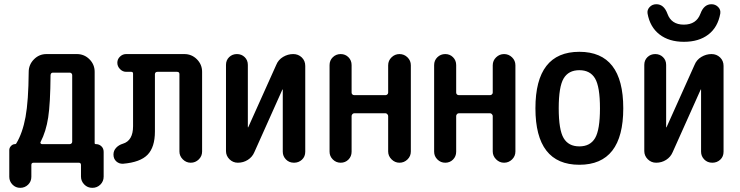

<svg xmlns="http://www.w3.org/2000/svg" viewBox="-20 -778 3540 918"><path d="M173.8 -98.6Q171.9 -95.7 174.3 -92.3Q176.8 -88.9 180.7 -88.9H313.5Q318.4 -88.9 321.8 -92.3Q325.2 -95.7 325.2 -100.6V-418.9Q325.2 -423.8 321.8 -427.2Q318.4 -430.7 313.5 -430.7H233.4Q222.7 -430.7 221.7 -418.9Q220.7 -283.2 210.4 -216.3Q200.2 -149.4 173.8 -98.6ZM24.4 67.4V-60.5Q24.4 -71.3 32.7 -80.1Q41 -88.9 51.8 -88.9Q55.7 -88.9 57.6 -91.8Q87.9 -141.6 102.1 -218.8Q116.2 -295.9 117.2 -433.6Q117.2 -468.8 142.1 -494.1Q167 -519.5 202.1 -519.5H347.7Q382.8 -519.5 407.7 -494.6Q432.6 -469.7 432.6 -434.6V-93.8Q432.6 -88.9 438.5 -88.9Q454.1 -88.9 464.8 -78.6Q475.6 -68.4 475.6 -51.8V66.4Q475.6 88.9 460 104.5Q444.3 120.1 421.4 120.1Q398.4 120.1 382.8 104Q367.2 87.9 367.2 66.4V10.7Q367.2 0 356.4 0H140.6Q129.9 0 129.9 10.7V67.4Q129.9 89.8 114.3 105Q98.6 120.1 76.7 120.1Q54.7 120.1 39.6 104.5Q24.4 88.9 24.4 67.4Z M568.4 4.9Q549.8 5.9 536.1 -6.3Q522.5 -18.6 522.5 -39.1Q522.5 -57.6 535.2 -71.3Q547.9 -85 567.4 -90.8Q616.2 -105.5 616.2 -174.8V-425.8Q616.2 -434.6 607.4 -434.6H583Q566.4 -434.6 553.7 -447.8Q541 -460.9 541 -478Q541 -495.1 553.7 -507.3Q566.4 -519.5 583 -519.5H861.3Q896.5 -519.5 921.4 -494.6Q946.3 -469.7 946.3 -434.6V-53.7Q946.3 -31.2 930.2 -15.6Q914.1 0 892.1 0Q870.1 0 854 -16.1Q837.9 -32.2 837.9 -53.7V-423.8Q837.9 -434.6 826.2 -434.6H733.4Q721.7 -434.6 720.7 -423.8V-149.4Q720.7 -74.2 685.5 -38.1Q650.4 -2 568.4 4.9Z M1117.2 0Q1093.8 0 1077.1 -16.6Q1060.5 -33.2 1060.5 -55.7V-467.8Q1060.5 -490.2 1075.7 -504.9Q1090.8 -519.5 1112.8 -519.5Q1134.8 -519.5 1149.9 -504.9Q1165 -490.2 1165 -467.8V-169.9Q1165 -168.9 1166 -168.9Q1167 -168.9 1167 -169.9L1300.8 -467.8Q1310.5 -492.2 1333.5 -505.9Q1356.4 -519.5 1381.8 -519.5Q1406.2 -519.5 1422.9 -503.4Q1439.5 -487.3 1439.5 -462.9V-52.7Q1439.5 -29.3 1423.8 -14.6Q1408.2 0 1385.7 0Q1362.3 0 1347.2 -15.6Q1332 -31.2 1332 -52.7V-349.6Q1332 -350.6 1331.1 -350.6Q1330.1 -350.6 1330.1 -349.6L1196.3 -50.8Q1186.5 -27.3 1165 -13.7Q1143.6 0 1117.2 0Z M1555.7 -52.7V-466.8Q1555.7 -489.3 1571.3 -504.4Q1586.9 -519.5 1608.9 -519.5Q1630.9 -519.5 1646 -504.4Q1661.1 -489.3 1661.1 -466.8V-335Q1661.1 -330.1 1664.6 -326.7Q1668 -323.2 1672.9 -323.2H1824.2Q1828.1 -323.2 1832 -326.7Q1835.9 -330.1 1835.9 -335V-465.8Q1835.9 -488.3 1852.1 -503.9Q1868.2 -519.5 1890.1 -519.5Q1912.1 -519.5 1928.2 -503.9Q1944.3 -488.3 1944.3 -465.8V-53.7Q1944.3 -31.2 1928.2 -15.6Q1912.1 0 1890.1 0Q1868.2 0 1852.1 -16.1Q1835.9 -32.2 1835.9 -53.7V-223.6Q1835.9 -227.5 1832 -231.9Q1828.1 -236.3 1824.2 -236.3H1672.9Q1668 -236.3 1664.6 -231.9Q1661.1 -227.5 1661.1 -223.6V-52.7Q1661.1 -30.3 1646 -15.1Q1630.9 0 1608.9 0Q1586.9 0 1571.3 -15.6Q1555.7 -31.2 1555.7 -52.7Z M2055.7 -52.7V-466.8Q2055.7 -489.3 2071.3 -504.4Q2086.9 -519.5 2108.9 -519.5Q2130.9 -519.5 2146 -504.4Q2161.1 -489.3 2161.1 -466.8V-335Q2161.1 -330.1 2164.6 -326.7Q2168 -323.2 2172.9 -323.2H2324.2Q2328.1 -323.2 2332 -326.7Q2335.9 -330.1 2335.9 -335V-465.8Q2335.9 -488.3 2352.1 -503.9Q2368.2 -519.5 2390.1 -519.5Q2412.1 -519.5 2428.2 -503.9Q2444.3 -488.3 2444.3 -465.8V-53.7Q2444.3 -31.2 2428.2 -15.6Q2412.1 0 2390.1 0Q2368.2 0 2352.1 -16.1Q2335.9 -32.2 2335.9 -53.7V-223.6Q2335.9 -227.5 2332 -231.9Q2328.1 -236.3 2324.2 -236.3H2172.9Q2168 -236.3 2164.6 -231.9Q2161.1 -227.5 2161.1 -223.6V-52.7Q2161.1 -30.3 2146 -15.1Q2130.9 0 2108.9 0Q2086.9 0 2071.3 -15.6Q2055.7 -31.2 2055.7 -52.7Z M2825.2 -402.8Q2801.8 -442.4 2750 -442.4Q2698.2 -442.4 2674.8 -402.8Q2651.4 -363.3 2651.4 -260.3Q2651.4 -157.2 2674.8 -117.7Q2698.2 -78.1 2750 -78.1Q2801.8 -78.1 2825.2 -117.7Q2848.6 -157.2 2848.6 -260.3Q2848.6 -363.3 2825.2 -402.8ZM2960 -260.3Q2960 9.8 2750 9.8Q2540 9.8 2540 -260.3Q2540 -530.3 2750 -530.3Q2960 -530.3 2960 -260.3Z M3381.8 -757.8Q3400.4 -757.8 3413.6 -744.6Q3426.8 -731.4 3423.8 -712.9Q3412.1 -647.5 3366.7 -612.8Q3321.3 -578.1 3250 -578.1Q3178.7 -578.1 3133.3 -613.3Q3087.9 -648.4 3076.2 -712.9Q3073.2 -730.5 3085.9 -744.1Q3098.6 -757.8 3118.2 -757.8Q3154.3 -757.8 3170.9 -712.9Q3189.5 -660.2 3249.5 -660.2Q3309.6 -660.2 3329.1 -712.9Q3345.7 -757.8 3381.8 -757.8ZM3117.2 0Q3093.8 0 3077.1 -16.6Q3060.5 -33.2 3060.5 -55.7V-467.8Q3060.5 -490.2 3075.7 -504.9Q3090.8 -519.5 3112.8 -519.5Q3134.8 -519.5 3149.9 -504.9Q3165 -490.2 3165 -467.8V-169.9Q3165 -168.9 3166 -168.9Q3167 -168.9 3167 -169.9L3300.8 -467.8Q3310.5 -492.2 3333.5 -505.9Q3356.4 -519.5 3381.8 -519.5Q3406.2 -519.5 3422.9 -503.4Q3439.5 -487.3 3439.5 -462.9V-52.7Q3439.5 -29.3 3423.8 -14.6Q3408.2 0 3385.7 0Q3362.3 0 3347.2 -15.6Q3332 -31.2 3332 -52.7V-349.6Q3332 -350.6 3331.1 -350.6Q3330.1 -350.6 3330.1 -349.6L3196.3 -50.8Q3186.5 -27.3 3165 -13.7Q3143.6 0 3117.2 0Z"/></svg>

Font: Rounded-X Mgen+ 1m medium
Style: Regular
Weight: 500
Designer: [Source Han Sans]
Ryoko NISHIZUKA  (kana & ideographs); Paul D. Hunt (Latin, Greek & Cyrillic); Wenlong ZHANG  (bopomofo
Version: Version 1.059.20150602